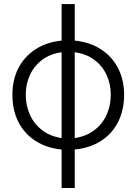

<svg xmlns="http://www.w3.org/2000/svg" viewBox="-20 -738 680 957"><path d="M287.1 7.3Q212.4 0 156.7 -35.9Q101.1 -71.8 71.3 -130.9Q41.5 -189.9 42 -265.6Q41.5 -339.4 71.5 -397.9Q101.6 -456.5 157 -492.4Q212.4 -528.3 287.1 -535.6V-717.8H352.5V-535.6Q427.2 -528.3 482.9 -492.4Q538.6 -456.5 568.6 -397.9Q598.6 -339.4 598.6 -265.6Q598.6 -189.5 568.8 -130.4Q539.1 -71.3 483.4 -35.6Q427.7 0 352.5 7.3V199.2H287.1ZM287.1 -49.8V-477.5Q231.4 -470.2 190.9 -440.2Q150.4 -410.2 129.4 -364.7Q108.4 -319.3 108.4 -265.6Q108.4 -211.9 129.4 -165.5Q150.4 -119.1 190.9 -88.6Q231.4 -58.1 287.1 -49.8ZM532.2 -265.6Q532.2 -318.8 511.2 -364.5Q490.2 -410.2 449.5 -440.2Q408.7 -470.2 352.5 -477.5V-49.8Q408.7 -58.1 449.5 -88.6Q490.2 -119.1 511.2 -165.3Q532.2 -211.4 532.2 -265.6Z"/></svg>

Font: Pretendard GOV Light
Style: Regular
Weight: 300
Designer: Base glyphs from Inter by Rasmus Andersson; Hangeul glyphs from Noto Sans CJK(Source Han Sans) by Jang Soo-young and Kan
Foundry: Kil Hyung-jin
Version: Version 1.309